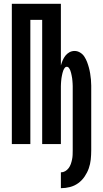

<svg xmlns="http://www.w3.org/2000/svg" viewBox="-20 -755 540 1006"><path d="M299 231V148Q311 148 321.5 142Q332 136 339.5 126Q347 116 351 104.5Q355 93 357.5 81Q360 69 360.5 57Q361 45 361 33V-275Q361 -282 361 -289Q361 -296 361 -303Q361 -310 360.5 -317Q360 -324 359.5 -331Q359 -338 358 -345Q357 -352 355.5 -359Q354 -366 352.5 -372.5Q351 -379 348.5 -385.5Q346 -392 341.5 -398.5Q337 -405 330 -405Q323 -405 318.5 -398.5Q314 -392 311.5 -385.5Q309 -379 307.5 -372.5Q306 -366 304.5 -359Q303 -352 302 -345Q301 -338 300.5 -331Q300 -324 299.5 -317Q299 -310 299 -303Q299 -296 299 -289Q299 -282 299 -275V0H201V-651H139V0H42V-735H299V-412Q303 -426 308.5 -439Q314 -452 322.5 -463Q331 -474 343.5 -481Q356 -488 371 -488Q386 -488 400 -479.5Q414 -471 422.5 -457.5Q431 -444 436.5 -429.5Q442 -415 446 -400Q450 -385 452.5 -369.5Q455 -354 456.5 -338Q458 -322 458 -306.5Q458 -291 458 -275V33Q458 57 455.5 81Q453 105 445 127.5Q437 150 423 170.5Q409 191 389.5 205Q370 219 346.5 225Q323 231 299 231Z"/></svg>

Font: Iosevka Fixed
Style: Bold
Weight: 700
Monospace: yes
Designer: Belleve Invis
Foundry: Belleve Invis
Version: Version 32.3.0